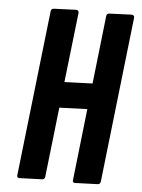

<svg xmlns="http://www.w3.org/2000/svg" viewBox="-54 -804 627 849"><g transform="rotate(5 259.5 -379.5)"><path d="M507.8 -749.5 424.3 -13.7Q422.4 -2.4 412.1 -1.5L311.5 2Q300.8 2 300.8 -7.3L336.9 -328.1L212.9 -323.7L177.7 -13.7Q176.3 -2 165 -1.5L64.5 2Q53.7 2 53.7 -7.3L137.7 -746.1Q139.6 -756.3 150.4 -757.3L248.5 -761.2Q261.2 -760.7 261.2 -749.5L225.6 -438.5L350.1 -442.9L384.3 -746.1Q385.7 -756.8 397.5 -757.3L495.1 -761.2Q507.8 -760.7 507.8 -749.5Z"/></g></svg>

Font: Contrail One
Style: Regular
Weight: 400
Designer: Riccardo De Franceschi
Foundry: Sorkin Type Co.
Version: Version 1.003